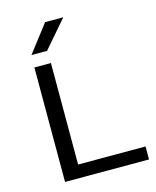

<svg xmlns="http://www.w3.org/2000/svg" viewBox="-119 -882 783 964"><g transform="rotate(-15 272.5 -400.5)"><path d="M98 0V-595H184V-67.5H534.5V0ZM100 -659 209 -801H303.5L181 -659Z"/></g></svg>

Font: Encode Sans SC Expanded
Style: Regular
Weight: 400
Width: 7
Designer: Multiple Designers
Foundry: Impallari Type
Version: Version 3.002